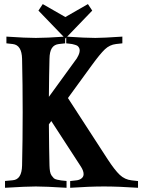

<svg xmlns="http://www.w3.org/2000/svg" viewBox="-20 -912 694 934"><path d="M321.3 1.5V-31.2L351.6 -34.7Q366.2 -36.1 376.5 -44.2Q386.7 -52.2 386.7 -64.9Q386.7 -81.1 373.5 -101.6L229.5 -323.2L217.8 -307.1Q218.8 -182.1 220.7 -106.9Q221.2 -89.8 223.4 -77.6Q225.6 -65.4 231.4 -57.4Q237.3 -49.3 241.9 -44.9Q246.6 -40.5 258.5 -37.8Q270.5 -35.2 278.1 -34.2Q285.6 -33.2 303.7 -31.7V1.5Q201.2 -4.9 154.3 -4.9Q107.9 -4.9 4.4 1.5V-31.7L42.5 -35.2H42Q85.9 -38.6 87.4 -106.9Q90.3 -231 90.3 -366.2Q90.3 -501.5 87.4 -625.5Q85.9 -692.9 42 -697.8L11.2 -701.2V-733.9Q106.4 -727.5 154.3 -727.5Q202.6 -727.5 296.9 -733.9V-701.2L266.6 -697.8Q243.7 -695.3 232.4 -678Q221.2 -660.6 220.7 -625.5Q218.8 -554.7 217.8 -440.9L356 -631.3L355 -630.9Q367.7 -650.9 367.7 -667Q367.7 -674.3 364.3 -680.2Q360.8 -686 356.7 -689Q352.5 -691.9 344 -694.3Q335.4 -696.8 330.6 -697.8Q325.7 -698.7 315.4 -699.7Q305.2 -700.7 302.2 -701.2V-733.9Q396.5 -727.5 443.8 -727.5Q480 -727.5 575.2 -733.9V-701.2L544.4 -697.8Q513.7 -694.3 490.2 -672.1Q466.8 -649.9 426.3 -594.2L310.5 -435.1L503.4 -137.7Q538.1 -84.5 562.7 -61.3Q587.4 -38.1 620.6 -34.7L651.4 -31.2V1.5Q556.2 -4.9 485.8 -4.9Q415.5 -4.9 321.3 1.5ZM297.9 -724.6 167 -860.4 188 -892.1 297.9 -829.1Q367.2 -868.2 407.7 -892.1L428.7 -860.4Z"/></svg>

Font: Flanker
Style: Bold
Weight: 700
Designer: Flanker
Foundry: Flanker
Version: Version 2.021